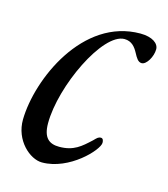

<svg xmlns="http://www.w3.org/2000/svg" viewBox="-74 -474 480 549"><g transform="rotate(15 165.5 -199.5)"><path d="M99 15C180 15 252 -63 252 -84C252 -91 250 -97 244 -97C236 -97 233 -93 224 -84C198 -60 178 -41 135 -41C106 -41 87 -54 87 -98C87 -208 172 -387 236 -387C258 -387 269 -372 277 -357C284 -344 290 -333 301 -333C315 -333 331 -360 331 -382C331 -399 312 -414 276 -414C106 -414 17 -210 15 -90C14 -28 63 15 99 15Z"/></g></svg>

Font: EB Garamond
Style: Italic
Weight: 400
Italic angle: -17.2°
Designer: Georg Duffner and Octavio Pardo
Foundry: Georg Duffner
Version: Version 1.000;PS 001.000;hotconv 1.0.88;makeotf.lib2.5.64775